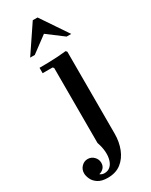

<svg xmlns="http://www.w3.org/2000/svg" viewBox="-294 -770 852 1081"><g transform="rotate(-30 132.5 -230.0)"><path d="M209 -477 216 -469V64Q216 116 198.5 161Q181 206 146.5 233Q112 260 59 260Q20 260 -3 245Q-26 230 -35.5 209Q-45 188 -45 171Q-45 146 -28 128.5Q-11 111 12 111Q36 111 52.5 128Q69 145 69 168Q69 188 57 201Q45 214 27 218Q32 222 39 225Q46 228 56 228Q78 228 93 215Q108 202 115 178.5Q122 155 120 125Q118 95 106 61V-427L99 -434H35V-469Q61 -469 91.5 -469.5Q122 -470 152.5 -472Q183 -474 209 -477ZM18 -545 136 -720H167L285 -545H255L117 -649H188L48 -545Z"/></g></svg>

Font: Brygada 1918 SemiBold
Style: Regular
Weight: 600
Designer: Mateusz Machalski | Borys Kosmynka | Przemek Hoffer
Foundry: NIEPODLEGLA 2018
Version: Version 3.006